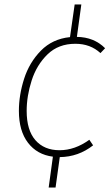

<svg xmlns="http://www.w3.org/2000/svg" viewBox="-20 -697 503 864"><path d="M100 -198Q100 -111 139.5 -66Q179 -21 248 -21Q317 -21 382 -68L399 -43Q333 9 249 10L230 147H199L218 8Q147 -1 106 -54.5Q65 -108 65 -198Q65 -269 88.5 -342.5Q112 -416 164 -469Q216 -522 295 -530L316 -677H346L326 -531Q403 -530 453 -480L432 -458Q387 -500 319 -500Q243 -500 194 -452.5Q145 -405 122.5 -335Q100 -265 100 -198Z"/></svg>

Font: FiraGO UltraLight
Style: Italic
Weight: 200
Italic angle: -8°
Designer: bBox Type GmbH
Foundry: bBox Type GmbH
Version: Version 1.001